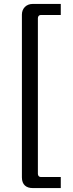

<svg xmlns="http://www.w3.org/2000/svg" viewBox="-20 -788 369 973"><path d="M288 -712V-768H145C114 -768 91 -746 91 -714V111C91 149 114 165 145 165H288V109H186C178 109 172 102 172 93V-696C172 -705 178 -712 186 -712Z"/></svg>

Font: SnT
Style: Regular
Weight: 400
Designer: Natanael Gama
Version: Version 1.001;PS 001.001;hotconv 1.0.70;makeotf.lib2.5.58329